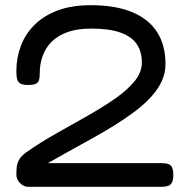

<svg xmlns="http://www.w3.org/2000/svg" viewBox="-20 -716 729 739"><path d="M88 3Q71 3 57 -11.5Q43 -26 43 -44Q43 -59 44.5 -73.5Q46 -88 54 -102Q62 -116 80 -129Q137 -169 199.5 -204Q262 -239 320 -272Q378 -305 424.5 -337.5Q471 -370 498.5 -404Q526 -438 526 -476Q526 -517 506.5 -546Q487 -575 444 -590.5Q401 -606 331 -606Q279 -606 241.5 -593Q204 -580 180 -556.5Q156 -533 144.5 -501.5Q133 -470 133 -434Q133 -419 130.5 -409Q128 -399 119 -394Q110 -389 88 -389Q65 -389 56 -396Q47 -403 45 -415Q43 -427 43 -442Q43 -494 60.5 -540Q78 -586 113.5 -621Q149 -656 202.5 -676Q256 -696 330 -696Q423 -696 487 -670Q551 -644 584 -593.5Q617 -543 617 -469Q617 -435 602.5 -403.5Q588 -372 561.5 -343Q535 -314 499 -287Q463 -260 419.5 -233Q376 -206 327 -179Q278 -152 226 -123L164 -88H603Q617 -88 627 -85Q637 -82 642 -72Q647 -62 647 -42Q647 -23 641.5 -13Q636 -3 625.5 0Q615 3 601 3Z"/></svg>

Font: Fredoka SemiExpanded
Style: Regular
Weight: 400
Width: 6
Designer: Ben Nathan
Foundry: Milena B. Brandão, Ben Nathan
Version: Version 2.001